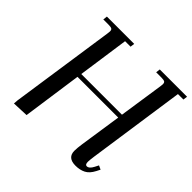

<svg xmlns="http://www.w3.org/2000/svg" viewBox="-174 -881 1066 1066"><g transform="rotate(45 359.5 -347.5)"><path d="M65.9 3.9 67.9 -22 158.2 -637.2Q160.2 -650.9 160.2 -655.8Q160.2 -668.5 153.3 -672.6Q146.5 -676.8 127.9 -676.8H86.9L89.8 -702.1H304.2L300.8 -676.8H257.8L214.8 -376H534.2L573.2 -637.2Q575.2 -650.9 575.2 -655.8Q575.2 -668.5 568.4 -672.6Q561.5 -676.8 543 -676.8H502L504.9 -702.1H719.2L715.8 -676.8H672.9L589.8 -104Q585 -68.8 585 -58.1Q585 -35.2 598.1 -35.2Q616.7 -35.2 631.8 -64.9L643.1 -86.9L666 -76.2L654.8 -54.2Q636.7 -19 611.1 -6.1Q585.4 6.8 551.8 6.8Q488.8 6.8 488.8 -47.9Q488.8 -68.4 494.1 -105L530.8 -350.1H210.9L161.1 0Z"/></g></svg>

Font: Dihjauti
Style: Bold Italic
Weight: 700
Italic angle: -9°
Designer: T. Christopher White
Version: Version 3.0.0